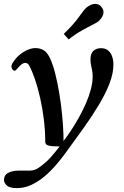

<svg xmlns="http://www.w3.org/2000/svg" viewBox="-35 -741 635 980"><path d="M50.8 219.2Q14.6 219.2 0 205.8Q-14.6 192.4 -14.6 178.2Q-14.6 151.9 7.6 140.9Q29.8 129.9 57.6 129.9Q96.2 129.9 119.6 129.6Q143.1 129.4 163.1 114.7Q182.1 101.1 196.8 88.4Q211.4 75.7 223.1 62.7Q234.9 49.8 246.1 35.9Q257.3 22 269.5 6.3Q243.2 6.3 227.1 4.6Q210.9 2.9 203.4 -2.2Q195.8 -7.3 195.8 -19Q195.8 -75.2 188.7 -132.1Q181.6 -189 169.9 -241.2Q158.2 -293.5 143.6 -336.2Q128.9 -378.9 113.8 -406.7Q110.4 -413.6 105 -416.7Q99.6 -419.9 93.8 -419.9Q83 -419.9 71.3 -409.4Q59.6 -398.9 52.7 -390.1Q44.9 -379.9 39.6 -379.9Q34.2 -379.9 28.8 -386.7Q23.4 -393.6 23.4 -401.9Q23.4 -408.2 26.9 -415Q43 -442.9 64.5 -460.7Q85.9 -478.5 107.4 -487.1Q128.9 -495.6 144.5 -495.6Q169.9 -495.6 188.2 -484.6Q206.5 -473.6 221.2 -441.9Q235.4 -410.6 247.1 -364.5Q258.8 -318.4 267.6 -264.6Q276.4 -210.9 281.7 -157.7Q287.1 -104.5 288.6 -59.1Q289.1 -48.8 289.1 -38.6Q289.1 -28.3 289.1 -21Q307.6 -44.9 328.1 -75.9Q348.6 -106.9 368.2 -142.1Q387.7 -177.2 403.6 -213.6Q419.4 -250 428.7 -285.2Q438 -320.3 438 -350.6Q438 -368.2 435.3 -381.6Q432.6 -395 429.7 -408.4Q426.8 -421.9 426.8 -438.5Q426.8 -468.3 442.1 -481.7Q457.5 -495.1 479.5 -495.1Q503.4 -495.1 517.3 -483.2Q531.2 -471.2 537.6 -452.1Q543.9 -433.1 543.9 -412.1Q543.9 -366.7 523.9 -314.7Q503.9 -262.7 469.5 -205.6Q435.1 -148.4 390.9 -86.4Q346.7 -24.4 298.3 41.5Q276.9 70.8 250.2 101.8Q223.6 132.8 192.1 159.4Q160.6 186 125.2 202.6Q89.8 219.2 50.8 219.2ZM315.4 -539.6 290.5 -567.9Q339.8 -615.2 367.2 -653.8Q394.5 -692.4 407.2 -703.1Q416.5 -710.4 427.7 -715.8Q439 -721.2 451.2 -721.2Q460 -721.2 468.5 -717.3Q477.1 -713.4 483.4 -704.6Q493.2 -693.4 493.2 -679.2Q493.2 -665.5 485.6 -653.8Q478 -642.1 468.3 -632.8Q459.5 -625.5 436 -613.8Q412.6 -602.1 380.9 -584.2Q349.1 -566.4 315.4 -539.6Z"/></svg>

Font: Gelasio Medium
Style: Italic
Weight: 500
Italic angle: -8.5°
Designer: Eben Sorkin
Foundry: Eben Sorkin
Version: Version 1.008